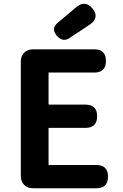

<svg xmlns="http://www.w3.org/2000/svg" viewBox="-20 -1004 655 1024"><path d="M156 0Q127 0 109 -18Q91 -36 91 -65V-370V-676Q91 -705 109 -723Q127 -741 156 -741H483Q545 -741 545 -679Q545 -617 483 -617H239V-446H436Q498 -446 498 -384Q498 -322 436 -322H239V-124H494Q556 -124 556 -62Q556 0 494 0H323ZM284 -812Q250 -851 288 -883L342 -928L387 -966Q434 -1005 473 -959Q513 -910 459 -873L414 -843L352 -802Q316 -777 284 -812Z"/></svg>

Font: GenSenRounded2 TW B
Style: Regular
Weight: 700
Version: Version 2.000;PS 2;hotconv 16.6.51;makeotf.lib2.5.65220 DEVE